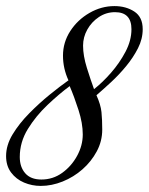

<svg xmlns="http://www.w3.org/2000/svg" viewBox="-25 -599 489 631"><path d="M109 12Q80 12 54 1Q28 -10 11.5 -32Q-5 -54 -5 -86Q-5 -122 16.5 -157.5Q38 -193 71 -226.5Q104 -260 138.5 -288Q173 -316 200 -335Q182 -374 182 -416Q182 -460 206 -497Q230 -534 269 -556.5Q308 -579 351 -579Q389 -579 416.5 -561Q444 -543 444 -503Q444 -471 428.5 -440.5Q413 -410 389.5 -381.5Q366 -353 340 -329Q314 -305 292 -286Q306 -255 308.5 -230.5Q311 -206 311 -173Q311 -135 293 -101.5Q275 -68 246 -42.5Q217 -17 181 -2.5Q145 12 109 12ZM284 -306Q312 -328 340 -360Q368 -392 387.5 -429Q407 -466 407 -503Q407 -559 353 -559Q324 -559 300 -543Q276 -527 262 -502Q248 -477 248 -449Q248 -416 260.5 -376Q273 -336 284 -306ZM111 -9Q149 -9 179.5 -31Q210 -53 228.5 -87Q247 -121 247 -157Q247 -194 233 -237.5Q219 -281 204 -316Q169 -290 131 -254Q93 -218 66.5 -175Q40 -132 40 -83Q40 -50 58 -29.5Q76 -9 111 -9Z"/></svg>

Font: Great Vibes
Style: Regular
Weight: 400
Designer: Robert E. Leuschke, Viktoriya Grabowska, Viviana Monsalve, Eben Sorkin
Foundry: Robert E. Leuschke
Version: Version 1.103; ttfautohint (v1.8.4.7-5d5b)